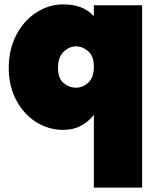

<svg xmlns="http://www.w3.org/2000/svg" viewBox="-20 -588 720 878"><path d="M20 -277.8Q20 -360.8 54 -427Q87.9 -493.2 145.5 -530.5Q203.1 -567.9 269 -567.9Q314 -567.9 347.9 -555.4Q381.8 -543 409.2 -514.2V-564H629.9V270H409.2V-62Q379.4 -26.9 345.7 -10.5Q312 5.9 269 5.9Q202.1 5.9 145 -30Q87.9 -65.9 54 -130.4Q20 -194.8 20 -277.8ZM245.1 -277.8Q245.1 -230 270.5 -208.5Q295.9 -187 327.1 -187Q357.9 -187 383.5 -210Q409.2 -232.9 409.2 -282.2Q409.2 -331.1 383.5 -353.5Q357.9 -376 327.1 -376Q297.4 -376 271.2 -351.6Q245.1 -327.1 245.1 -277.8Z"/></svg>

Font: Poppins Black
Style: Regular
Weight: 900
Designer: Ninad Kale (Devanagari), Jonny Pinhorn (Latin)
Foundry: Indian Type Foundry
Version: 4.004